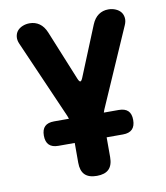

<svg xmlns="http://www.w3.org/2000/svg" viewBox="-84 -810 767 889"><g transform="rotate(-10 300.0 -365.0)"><path d="M300 10Q262 10 243.5 -8.5Q225 -27 225 -65V-158H148Q119 -158 104.5 -172.5Q90 -187 90 -216Q90 -245 104.5 -259Q119 -273 148 -273H218Q216 -280 213 -287L52 -655Q44 -673 46 -689Q48 -705 57 -716Q66 -727 81.5 -733.5Q97 -740 115 -740Q141 -740 161 -726Q181 -712 193 -683L289 -448Q295 -434 300 -434Q305 -434 311 -448L407 -683Q419 -712 439 -726Q459 -740 485 -740Q503 -740 518.5 -733.5Q534 -727 543 -716Q552 -705 554 -689Q556 -673 548 -655L387 -287Q384 -280 382 -273H452Q481 -273 495.5 -259Q510 -245 510 -216Q510 -187 495.5 -172.5Q481 -158 452 -158H375V-65Q375 -27 356.5 -8.5Q338 10 300 10Z"/></g></svg>

Font: Maple Mono NL ExtraBold
Style: Regular
Weight: 800
Monospace: yes
Designer: subframe7536
Version: Version 7.000